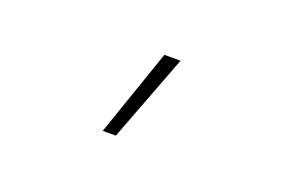

<svg xmlns="http://www.w3.org/2000/svg" viewBox="-46 -847 692 469"><g transform="rotate(20 300.0 -613.0)"><path d="M274 -500H240L318 -726H360Z"/></g></svg>

Font: Geist Mono Thin
Style: Regular
Weight: 100
Monospace: yes
Designer: Basement.studio, Andrés Briganti, Mateo Zaragoza
Foundry: Basement.studio, Vercel, Andrés Briganti, Guido Ferreyra, Mateo Zaragoza
Version: Version 1.500; ttfautohint (v1.8.4.7-5d5b)